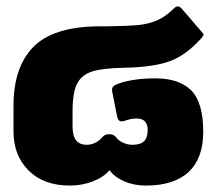

<svg xmlns="http://www.w3.org/2000/svg" viewBox="-20 -563 654 598"><path d="M22 -154V-233Q22 -353 83 -416Q144 -479 284 -481H315Q380 -482 411 -485Q442 -488 469 -499.5Q496 -511 523 -538Q528 -543 534 -543Q540 -543 546 -536L608 -464Q614 -458 614 -455Q614 -453 609 -446Q561 -392 510.5 -373Q460 -354 369 -352Q301 -351 267.5 -340.5Q234 -330 220 -302Q206 -274 206 -218V-168Q206 -112 250 -112Q264 -112 277 -118.5Q290 -125 297 -134Q302 -140 307 -142.5Q312 -145 321 -145Q335 -145 343 -134Q349 -125 363.5 -118.5Q378 -112 392 -112Q417 -112 428.5 -123Q440 -134 440 -158Q440 -194 405 -194Q388 -194 366 -186Q363 -185 359 -185Q348 -185 345 -199L330 -275Q329 -278 329 -283Q329 -290 333 -294Q337 -298 347 -302Q395 -319 464 -319Q538 -319 575.5 -281.5Q613 -244 613 -152Q613 -70 567.5 -27.5Q522 15 434 15Q398 15 367.5 2Q337 -11 321 -33Q303 -11 269 2Q235 15 198 15Q116 15 69 -32Q22 -79 22 -154Z"/></svg>

Font: Mitr SemiBold
Style: Regular
Weight: 600
Designer: Thanarat Vachiruckul
Foundry: Cadson Demak
Version: Version 1.002